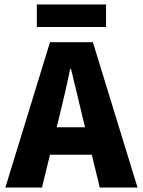

<svg xmlns="http://www.w3.org/2000/svg" viewBox="-20 -840 640 860"><path d="M4 0 204 -651H396L596 0H427L348 -323Q337 -371 323.5 -426Q310 -481 298 -531H294Q284 -481 271.5 -426Q259 -371 247 -323L168 0ZM142 -147V-270H456V-147ZM145 -719V-820H455V-719Z"/></svg>

Font: Source Code Pro ExtraLight ExtraBold
Style: Regular
Weight: 800
Monospace: yes
Version: Version 1.018;hotconv 1.0.116;makeotfexe 2.5.65601